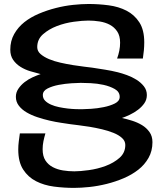

<svg xmlns="http://www.w3.org/2000/svg" viewBox="-20 -833 795 939"><path d="M576.2 -255.9Q599.6 -251 626 -242.7Q652.3 -234.4 674.3 -221.2Q696.3 -208 710.9 -187.5Q725.6 -167 725.6 -137.7Q725.6 -94.7 706.5 -61Q687.5 -27.3 656.2 -2.9Q625 21.5 585 38.6Q544.9 55.7 502 66.4Q459 77.1 417.5 81.5Q376 85.9 341.8 85.9Q293 85.9 244.1 79.6Q195.3 73.2 156.2 53.2Q117.2 33.2 93.3 -3.9Q69.3 -41 69.3 -101.6Q69.3 -121.1 71.8 -141.1Q74.2 -161.1 77.1 -180.7H202.1Q196.3 -161.1 192.4 -142.1Q188.5 -123 188.5 -103.5Q188.5 -69.3 202.1 -48.3Q215.8 -27.3 238.3 -15.6Q260.7 -3.9 288.1 0.5Q315.4 4.9 343.8 4.9Q372.1 4.9 414.6 -1Q457 -6.8 496.6 -21.5Q536.1 -36.1 564.5 -61Q592.8 -85.9 592.8 -124Q592.8 -143.6 576.7 -158.2Q560.5 -172.9 535.2 -183.1Q509.8 -193.4 479 -200.7Q448.2 -208 418.5 -212.9Q388.7 -217.8 363.3 -220.7Q337.9 -223.6 324.2 -225.6Q305.7 -228.5 278.8 -232.4Q252 -236.3 222.2 -243.2Q192.4 -250 163.1 -259.8Q133.8 -269.5 110.4 -283.2Q86.9 -296.9 72.3 -315.9Q57.6 -335 57.6 -359.4Q57.6 -380.9 69.8 -398.9Q82 -417 100.1 -431.2Q118.2 -445.3 139.6 -455.1Q161.1 -464.8 178.7 -470.7Q155.3 -476.6 128.9 -484.4Q102.5 -492.2 80.6 -505.9Q58.6 -519.5 44.4 -540Q30.3 -560.5 30.3 -589.8Q30.3 -632.8 49.3 -666.5Q68.4 -700.2 99.1 -724.6Q129.9 -749 170.4 -766.1Q210.9 -783.2 253.4 -793.9Q295.9 -804.7 337.4 -809.1Q378.9 -813.5 413.1 -813.5Q462.9 -813.5 511.2 -807.1Q559.6 -800.8 598.6 -780.8Q637.7 -760.7 661.6 -723.6Q685.5 -686.5 685.5 -626Q685.5 -606.4 683.6 -586.4Q681.6 -566.4 678.7 -546.9H552.7Q559.6 -565.4 563.5 -585Q567.4 -604.5 567.4 -624Q567.4 -658.2 553.2 -679.2Q539.1 -700.2 517.1 -711.9Q495.1 -723.6 467.3 -728Q439.5 -732.4 412.1 -732.4Q383.8 -732.4 340.8 -726.6Q297.9 -720.7 258.3 -705.6Q218.8 -690.4 190.4 -665.5Q162.1 -640.6 162.1 -602.5Q162.1 -583 178.2 -568.8Q194.3 -554.7 219.7 -543.9Q245.1 -533.2 275.9 -526.4Q306.6 -519.5 336.9 -514.6Q367.2 -509.8 392.6 -506.8Q418 -503.9 431.6 -502Q462.9 -497.1 494.1 -492.2Q525.4 -487.3 556.6 -479.5Q576.2 -474.6 600.6 -465.8Q625 -457 647 -443.4Q668.9 -429.7 683.6 -411.1Q698.2 -392.6 698.2 -368.2Q698.2 -345.7 686 -328.1Q673.8 -310.5 655.3 -296.4Q636.7 -282.2 615.2 -272Q593.8 -261.7 576.2 -255.9ZM565.4 -359.4Q565.4 -383.8 541.5 -397.5Q517.6 -411.1 486.3 -418Q455.1 -424.8 422.9 -426.3Q390.6 -427.7 375 -427.7Q360.4 -427.7 329.6 -425.8Q298.8 -423.8 267.6 -418Q236.3 -412.1 212.9 -400.4Q189.5 -388.7 189.5 -368.2Q189.5 -351.6 200.7 -340.3Q211.9 -329.1 229.5 -321.3Q247.1 -313.5 268.6 -309.1Q290 -304.7 311.5 -302.2Q333 -299.8 351.1 -299.3Q369.1 -298.8 379.9 -298.8Q394.5 -298.8 425.3 -300.8Q456.1 -302.7 487.3 -309.1Q518.6 -315.4 542 -327.1Q565.4 -338.9 565.4 -359.4Z"/></svg>

Font: Cherry Cream Soda
Style: Regular
Weight: 400
Designer: Font Diner, Inc
Foundry: Font Diner, Inc
Version: Version 1.001